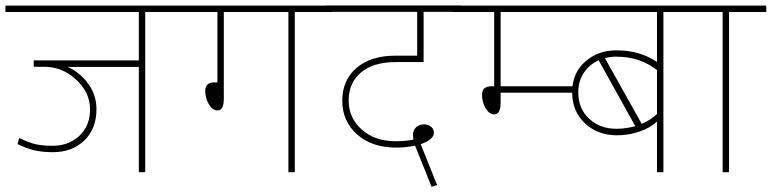

<svg xmlns="http://www.w3.org/2000/svg" viewBox="-35 -643 2881 717"><path d="M483.4 0V-393.1H218.3Q264.6 -371.6 294.9 -329.6Q325.2 -287.6 325.2 -235.8Q325.2 -161.1 279.3 -117.9Q233.4 -74.7 163.6 -74.7Q122.1 -74.7 92.8 -81.8Q63.5 -88.9 30.3 -105L36.6 -127.4Q72.3 -110.8 97.2 -104.7Q122.1 -98.6 161.6 -98.6Q221.2 -98.6 261.2 -135.7Q301.3 -172.9 301.3 -235.1Q301.3 -297.4 249.5 -345.5Q197.8 -393.6 129.9 -393.6H90.8V-417.5H483.4V-598.1H-14.6V-622.1H646.5V-598.1H507.3V0Z M1042 0V-598.1H800.8V-274.4Q800.8 -230.5 776.9 -230.5Q758.8 -230.5 745.1 -253.2Q731.4 -275.9 731.4 -303.7Q731.4 -335.4 765.6 -335.4H776.9V-598.1H617.2V-622.1H1205.1V-598.1H1065.9V0Z M1443.8 -91.8Q1354.5 -91.8 1298.8 -140.9Q1243.2 -189.9 1243.2 -266.8Q1243.2 -343.8 1296.4 -389.4Q1349.6 -435.1 1441.4 -435.1H1522.9V-598.6H1175.8V-622.6H1686V-598.6H1546.9V-411.1H1442.4Q1358.9 -411.1 1313 -372.3Q1267.1 -333.5 1267.1 -267.8Q1267.1 -202.1 1316.2 -158.9Q1365.2 -115.7 1441.9 -115.7Q1482.9 -115.7 1508.8 -121.6Q1507.3 -134.8 1507.3 -140.1Q1507.3 -156.2 1518.8 -167.5Q1530.3 -178.7 1547.6 -178.7Q1564.9 -178.7 1575.4 -169.2Q1585.9 -159.7 1585.4 -147Q1584.5 -121.6 1536.1 -104.5L1597.2 47.9L1576.7 54.7L1515.1 -99.1Q1481 -91.8 1443.8 -91.8Z M1810.5 -215.8Q1792.5 -215.8 1778.8 -238.5Q1765.1 -261.2 1765.1 -289.1Q1765.1 -320.8 1799.3 -320.8H1810.5V-598.1H1656.7V-622.1H2081.1V-598.1H1834.5V-320.8H2122.6V-296.9H1834.5V-259.8Q1834.5 -215.8 1810.5 -215.8Z M2269.5 -431.2 2268.6 -431.6Q2245.1 -431.6 2224.1 -425.8L2361.3 -180.7Q2392.6 -192.9 2418.5 -217.3V-381.3Q2354.5 -431.2 2269.5 -431.2ZM2418.5 0V-189Q2393.1 -165.5 2353 -151.6Q2313 -137.7 2269 -137.7Q2196.8 -137.7 2149.2 -182.6Q2101.6 -227.5 2101.6 -298.6Q2101.6 -369.6 2149.7 -412.4Q2197.8 -455.1 2267.1 -455.1Q2354.5 -455.1 2418.5 -411.6V-598.1H2039.1V-622.1H2581.5V-598.1H2442.4V0ZM2124.5 -298.8Q2124.5 -237.3 2165 -199.7Q2205.6 -162.1 2266.6 -162.1Q2302.2 -162.1 2337.4 -171.9L2200.7 -418Q2165.5 -401.9 2145 -370.8Q2124.5 -339.8 2124.5 -298.8Z M2663.6 0V-598.1H2552.2V-622.1H2826.7V-598.1H2687.5V0Z"/></svg>

Font: Yantramanav Thin
Style: Regular
Weight: 250
Version: Version 1.001;PS 1.0;hotconv 1.0.72;makeotf.lib2.5.5900; ttf